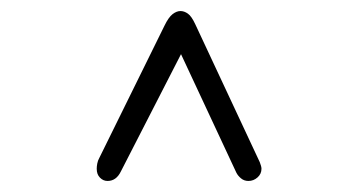

<svg xmlns="http://www.w3.org/2000/svg" viewBox="-20 -517 645 346"><path d="M173.8 -190.9Q166 -190.9 160.2 -196.8Q154.3 -202.6 154.3 -212.9Q154.3 -217.3 155.3 -222.4Q156.2 -227.5 159.2 -232.9L276.4 -470.7Q283.7 -485.8 291 -491.5Q298.3 -497.1 305.2 -497.1Q312 -497.1 318.6 -492.4Q325.2 -487.8 332 -473.1L448.2 -224.6Q451.2 -216.8 451.2 -212.9Q451.2 -203.6 444.1 -197.3Q437 -190.9 427.7 -190.9Q419.9 -190.9 414.3 -195.6Q408.7 -200.2 405.8 -206.1L306.2 -419.4L197.8 -208Q189.5 -190.9 173.8 -190.9Z"/></svg>

Font: Cutive Mono
Style: Regular
Weight: 400
Designer: Vernon Adams
Foundry: Vernon Adams
Version: Version 1.110; ttfautohint (v1.8.4.7-5d5b)